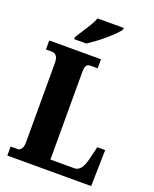

<svg xmlns="http://www.w3.org/2000/svg" viewBox="-168 -1025 900 1119"><g transform="rotate(20 282.0 -465.5)"><path d="M18 0V-56H62Q73 -56 83.5 -68.5Q94 -81 94 -109V-602Q94 -633 82.5 -645.5Q71 -658 55 -658H18V-714H339V-658H298Q276 -658 269 -646Q262 -634 262 -605V-64H411Q433 -64 449 -84Q465 -104 476 -150L494 -225H543L538 0ZM152 -784Q165 -805 182 -830.5Q199 -856 215 -882.5Q231 -909 239 -931H401V-921Q393 -908 373.5 -888.5Q354 -869 328.5 -847Q303 -825 276 -805Q249 -785 227 -771H152Z"/></g></svg>

Font: Noto Serif Sinhala ExtraCondensed Black
Style: Regular
Weight: 900
Width: 2
Designer: Jelle Bosma - Monotype Design Team
Foundry: Monotype Imaging Inc.
Version: Version 2.007; ttfautohint (v1.8.4.7-5d5b)